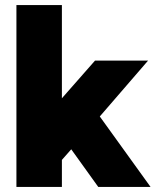

<svg xmlns="http://www.w3.org/2000/svg" viewBox="-20 -740 626 760"><path d="M45 -720H225V-351L356 -500H566L375 -279L576 0H369L262 -149L225 -107V0H45Z"/></svg>

Font: Oak Sans Black
Style: Regular
Weight: 900
Designer: Erik Kennedy, Walven
Foundry: Erik Kennedy, Walven
Version: Version 1.000